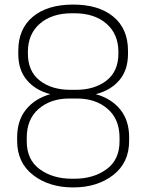

<svg xmlns="http://www.w3.org/2000/svg" viewBox="-20 -810 640 840"><path d="M55 -194V-209Q55 -283 94 -331Q133 -379 200 -398Q135 -415 97.5 -459.5Q60 -504 60 -574V-588Q60 -684 124 -737Q188 -790 300 -790Q412 -790 476 -737Q540 -684 540 -588V-574Q540 -504 502.5 -459.5Q465 -415 399 -398Q467 -379 506 -331Q545 -283 545 -209V-194Q545 -98 475 -44Q405 10 300 10Q195 10 125 -44Q55 -98 55 -194ZM283 -379Q202 -379 149.5 -334Q97 -289 97 -207V-192Q97 -111 154 -69.5Q211 -28 295 -28H305Q389 -28 446 -69.5Q503 -111 503 -192V-207Q503 -289 450.5 -334Q398 -379 317 -379ZM305 -752H295Q207 -752 154.5 -706.5Q102 -661 102 -583V-576Q102 -498 154 -457.5Q206 -417 288 -417H312Q394 -417 446 -457.5Q498 -498 498 -576V-583Q498 -661 445.5 -706.5Q393 -752 305 -752Z"/></svg>

Font: Cooper Hewitt
Style: Light
Weight: 703
Designer: Village Type and Design LLC
Foundry: Cooper Hewitt Smithsonian Design Museum
Version: 1.000